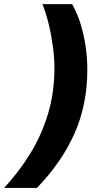

<svg xmlns="http://www.w3.org/2000/svg" viewBox="-85 -754 479 932"><path d="M-64.9 158.2Q6.3 81.1 61.3 -7.8Q116.2 -96.7 147.7 -200.2Q179.2 -303.7 179.2 -424.8Q179.2 -471.7 172.1 -525.9Q165 -580.1 152.1 -634Q139.2 -688 121.1 -733.9H265.1Q290.5 -689.5 306.9 -635.5Q323.2 -581.5 331.1 -525.4Q338.9 -469.2 338.9 -417Q338.9 -246.6 277.1 -106.9Q215.3 32.7 94.2 158.2Z"/></svg>

Font: Open Sans ExtraBold
Style: Italic
Weight: 800
Italic angle: -12°
Designer: Monotype Design Team
Foundry: Monotype Imaging Inc.
Version: Version 3.000; ttfautohint (v1.8.4)